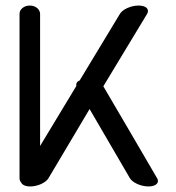

<svg xmlns="http://www.w3.org/2000/svg" viewBox="-20 -672 634 692"><path d="M546.3 -29.5C544.3 -33 354 -359.1 352.4 -361L510.5 -622.5C519.5 -638.3 507 -652 479.3 -652C451.7 -652 422.1 -638.3 412.5 -622.5C412.3 -622.4 344.1 -509.5 267.3 -382.3C257.6 -378.1 253.2 -370.8 255.3 -362.4C209.5 -286.8 161.9 -207.9 124.5 -145.9V-622.5C124 -638.3 108.3 -652 87.4 -652C66.5 -652 50.4 -638.3 50.4 -622.5V-29.5C50.4 -23.8 52.7 -18.3 56.6 -13.6C60.4 -5.6 71.7 0 88.9 0C116.1 0 145.2 -13.7 154.6 -29.5L302.9 -279L448.3 -29.5C457.9 -13.7 487.5 0 515.1 0C542.8 0 555.7 -13.9 546.3 -29.5Z"/></svg>

Font: Hi.
Style: Tall Regular
Weight: 400
Designer: Mew Too, Robert Jablonski
Foundry: Cannot Into Space Fonts
Version: Version 1.996